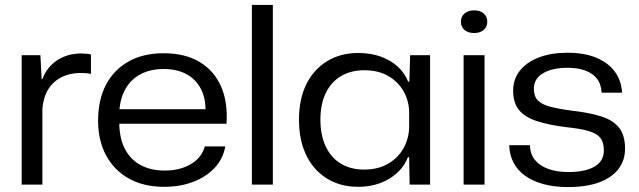

<svg xmlns="http://www.w3.org/2000/svg" viewBox="-20 -749 2591 779"><path d="M68 0V-525H144L149 -428H152Q170 -477 212 -504.5Q254 -532 309 -532Q321 -532 331.5 -531Q342 -530 349 -528V-449Q341 -451 330.5 -452Q320 -453 308 -453Q264 -453 230 -436Q196 -419 176 -387Q156 -355 152 -308V0Z M646 9Q563 9 503 -24.5Q443 -58 410.5 -118.5Q378 -179 378 -260Q378 -344 410 -405Q442 -466 501.5 -499.5Q561 -533 644 -533Q731 -533 790 -497.5Q849 -462 877 -398Q905 -334 899 -247H464Q465 -185 488 -142.5Q511 -100 552 -78.5Q593 -57 648 -57Q711 -57 755 -83.5Q799 -110 811 -155H894Q885 -104 850.5 -67.5Q816 -31 763.5 -11Q711 9 646 9ZM464 -295 457 -306H822L814 -295Q815 -353 793.5 -391.5Q772 -430 734 -449.5Q696 -469 644 -469Q591 -469 551.5 -448.5Q512 -428 489.5 -389Q467 -350 464 -295Z M1002 0V-729H1087V0Z M1433 9Q1379 9 1335 -10Q1291 -29 1259 -64.5Q1227 -100 1210 -150Q1193 -200 1193 -263Q1193 -347 1223 -407.5Q1253 -468 1307.5 -501Q1362 -534 1433 -534Q1484 -534 1524.5 -519.5Q1565 -505 1593.5 -479Q1622 -453 1636 -418H1641L1644 -525H1725V0H1642L1640 -111H1635Q1614 -57 1559.5 -24Q1505 9 1433 9ZM1457 -61Q1515 -61 1556 -85.5Q1597 -110 1618.5 -150Q1640 -190 1640 -237V-292Q1640 -338 1618 -377.5Q1596 -417 1555.5 -440.5Q1515 -464 1458 -464Q1404 -464 1364 -440.5Q1324 -417 1302 -372Q1280 -327 1280 -263Q1280 -201 1301.5 -155Q1323 -109 1363 -85Q1403 -61 1457 -61Z M1861 0V-525H1946V0ZM1904 -615Q1879 -615 1864.5 -627.5Q1850 -640 1850 -661Q1850 -682 1865 -694.5Q1880 -707 1904 -707Q1928 -707 1942.5 -694.5Q1957 -682 1957 -661Q1957 -639 1942 -627Q1927 -615 1904 -615Z M2284 10Q2229 10 2185 -2Q2141 -14 2110.5 -36Q2080 -58 2063.5 -89.5Q2047 -121 2046 -160H2130Q2131 -124 2150.5 -100Q2170 -76 2205 -63.5Q2240 -51 2286 -51Q2354 -51 2392 -73Q2430 -95 2430 -139Q2430 -172 2415.5 -190Q2401 -208 2368 -217.5Q2335 -227 2278 -233Q2205 -242 2157 -258Q2109 -274 2085.5 -303Q2062 -332 2062 -381Q2062 -428 2089.5 -462.5Q2117 -497 2166.5 -516Q2216 -535 2283 -535Q2351 -535 2399 -515Q2447 -495 2474 -459Q2501 -423 2504 -373H2421Q2419 -409 2401 -431Q2383 -453 2352.5 -463.5Q2322 -474 2283 -474Q2221 -474 2183.5 -452Q2146 -430 2146 -388Q2146 -359 2162 -342Q2178 -325 2212.5 -316Q2247 -307 2300 -300Q2372 -292 2420 -276.5Q2468 -261 2492 -230.5Q2516 -200 2516 -146Q2516 -98 2489 -63Q2462 -28 2410.5 -9Q2359 10 2284 10Z"/></svg>

Font: Mona Sans SemiExpanded
Style: Regular
Weight: 400
Width: 6
Designer: Deni Anggara
Foundry: GitHub
Version: Version 2.000